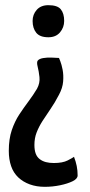

<svg xmlns="http://www.w3.org/2000/svg" viewBox="-20 -526 348 742"><path d="M153 196Q121 196 95 186.5Q69 177 50.5 159.5Q32 142 23 116Q14 90 14 57Q14 11 25.5 -23Q37 -57 54.5 -83.5Q72 -110 90 -134Q108 -158 123 -183Q135 -205 132.5 -228Q130 -251 125.5 -268.5Q121 -286 126 -292Q132 -299 146.5 -301.5Q161 -304 178 -303.5Q195 -303 208 -302Q208 -302 213 -289.5Q218 -277 222 -256.5Q226 -236 224 -211Q222 -186 208 -160Q192 -129 175 -104.5Q158 -80 144 -58Q130 -36 121.5 -14Q113 8 113 34Q113 54 118 67.5Q123 81 133.5 89Q144 97 157.5 100.5Q171 104 188 104Q222 104 241.5 94Q261 84 266 80Q273 98 276.5 115.5Q280 133 280 152Q280 165 260.5 174.5Q241 184 212 190Q183 196 153 196ZM167 -382Q134 -382 120 -399.5Q106 -417 106 -445Q106 -470 122 -488Q138 -506 167 -506Q202 -506 215 -490Q228 -474 228 -445Q228 -420 212 -401Q196 -382 167 -382Z"/></svg>

Font: Yanone Kaffeesatz Medium
Style: Regular
Weight: 500
Designer: Yanone (Cyrillic: Daniel Pouzeot, Huerta Tipografica, and Cyreal)
Foundry: Yanone
Version: Version 2.003